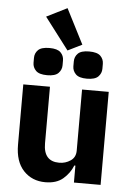

<svg xmlns="http://www.w3.org/2000/svg" viewBox="-63 -1003 726 1061"><g transform="rotate(5 300.0 -472.5)"><path d="M387 -94H381Q364 -51 327.5 -19.5Q291 12 229 12Q155 12 108 -38Q61 -88 61 -182V-516H209V-202Q209 -102 296 -102Q331 -102 359 -121Q387 -140 387 -177V-516H535V0H387ZM154 -900 268 -957 367 -763 288 -724ZM188 -578Q143 -578 125 -596.5Q107 -615 107 -640V-667Q107 -693 125 -711Q143 -729 188 -729Q232 -729 250 -711Q268 -693 268 -667V-640Q268 -615 250 -596.5Q232 -578 188 -578ZM408 -578Q364 -578 346 -596.5Q328 -615 328 -640V-667Q328 -693 346 -711Q364 -729 408 -729Q453 -729 471 -711Q489 -693 489 -667V-640Q489 -615 471 -596.5Q453 -578 408 -578Z"/></g></svg>

Font: Lilex Nerd Font
Style: Bold
Weight: 700
Designer: Mike Abbink, Paul van der Laan, Pieter van Rosmalen, Mikhael Khrustik
Foundry: Mikhael Khrustik
Version: Version 2.400; ttfautohint (v1.8.4.7-5d5b);Nerd Fonts 3.3.0